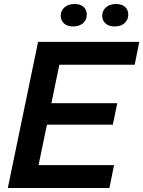

<svg xmlns="http://www.w3.org/2000/svg" viewBox="-20 -938 715 958"><path d="M19 0 170 -729H675L652 -615H246L283 -648L166 -83L143 -114H549L526 0ZM186 -316 207 -423H565L543 -316ZM551 -806Q523 -806 506.5 -821Q490 -836 490 -859Q490 -885 509 -901.5Q528 -918 559 -918Q588 -918 604 -903.5Q620 -889 620 -865Q620 -839 601.5 -822.5Q583 -806 551 -806ZM344 -806Q316 -806 299.5 -821Q283 -836 283 -859Q283 -885 302 -901.5Q321 -918 352 -918Q381 -918 397 -903.5Q413 -889 413 -865Q413 -839 394.5 -822.5Q376 -806 344 -806Z"/></svg>

Font: Mona Sans ExtraLight SemiBold
Style: Italic
Weight: 600
Italic angle: -11.6951°
Version: Version 2.000